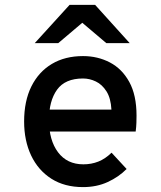

<svg xmlns="http://www.w3.org/2000/svg" viewBox="-20 -752 656 784"><path d="M319 12Q243.5 12 189.8 -22.2Q136 -56.5 107.2 -117Q78.5 -177.5 78.5 -256Q78.5 -339.5 108.2 -399.2Q138 -459 191.8 -491Q245.5 -523 319 -523Q379 -523 428.8 -497Q478.5 -471 508 -417.2Q537.5 -363.5 537.5 -280Q537.5 -267.5 537 -250.8Q536.5 -234 534 -215H158.5V-304.5H435Q432.5 -351 414.8 -379Q397 -407 371.5 -419.2Q346 -431.5 319 -431.5Q246 -431.5 213 -385.8Q180 -340 180 -262Q180 -179.5 217 -130.2Q254 -81 320.5 -81Q353 -81 381.5 -92.2Q410 -103.5 435.5 -128.5L497 -62Q465 -29.5 420 -8.8Q375 12 319 12ZM122 -576 264 -732H368.5L509.5 -576H414L316 -659L218 -576Z"/></svg>

Font: Overpass Mono Light SemiBold
Style: Regular
Weight: 600
Monospace: yes
Version: Version 4.000